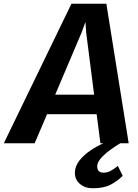

<svg xmlns="http://www.w3.org/2000/svg" viewBox="-74 -767 739 1028"><path d="M-53.5 0 308.5 -747H495.5L615 0H463.5L443.5 -155.5H178L111.5 0ZM221.5 -260H430L387.5 -592L383.5 -649.5L362.5 -592ZM422 241Q381 241 354 217.8Q327 194.5 327 159Q327 123.5 350.8 93Q374.5 62.5 410.5 38.5Q446.5 14.5 484 -2L527 -15.5L570 0Q446.5 75 446.5 122.5Q446.5 142 455.8 149.8Q465 157.5 479.5 157.5Q501 157.5 518.2 148Q535.5 138.5 557 121.5L583 174.5Q553.5 203.5 517.5 222.2Q481.5 241 422 241Z"/></svg>

Font: Merriweather Sans Italic
Style: Bold
Weight: 700
Italic angle: -7.5°
Designer: Eben Sorkin
Foundry: Eben Sorkin
Version: Version 1.008; ttfautohint (v1.7.19-72a1) -l 8 -r 50 -G 200 